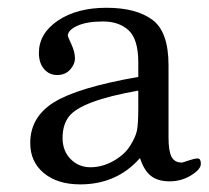

<svg xmlns="http://www.w3.org/2000/svg" viewBox="-20 -465 542 499"><path d="M343.8 -54.2Q283.7 14.2 188.5 14.2Q129.4 14.2 94 -15.1Q58.6 -44.4 58.6 -93.3Q58.6 -161.1 120.8 -199.5Q183.1 -237.8 339.4 -265.1V-302.7Q339.4 -362.8 314.5 -386Q289.6 -409.2 247.6 -409.2Q205.6 -409.2 180.9 -397.9Q156.2 -386.7 156.2 -371.6Q156.2 -370.6 165.5 -350.1Q174.8 -329.6 174.8 -313.7Q174.8 -297.9 162.1 -283.9Q149.4 -270 128.7 -270Q107.9 -270 94.5 -285.6Q81.1 -301.3 81.1 -327.6Q81.1 -377.9 130.4 -411.4Q179.7 -444.8 256.6 -444.8Q333.5 -444.8 375.7 -413.8Q418 -382.8 418 -295.4V-107.4Q418 -72.3 425.8 -57.4Q433.6 -42.5 453.1 -42.5Q454.6 -42.5 470.2 -47.9Q485.8 -53.2 493.9 -53.2Q502 -53.2 502 -39.1Q502 -24.9 476.6 -9.3Q451.2 6.3 420.9 6.3Q390.6 6.3 372.6 -7.6Q354.5 -21.5 343.8 -54.2ZM339.4 -185.5V-229.5Q189.9 -203.1 158.7 -161.6Q142.6 -140.1 142.6 -106.4Q142.6 -72.8 163.6 -51.5Q184.6 -30.3 215.1 -30.3Q245.6 -30.3 274.7 -46.6Q303.7 -63 318.1 -85.9Q332.5 -108.9 335.9 -125.7Q339.4 -142.6 339.4 -185.5Z"/></svg>

Font: RIT Rachana
Style: Regular
Weight: 400
Designer: Hussain KH
Version: 1.4.7